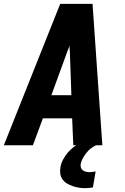

<svg xmlns="http://www.w3.org/2000/svg" viewBox="-32 -755 652 998"><path d="M-12 0 281 -735H449L500 0H349L343 -140H191L139 0ZM235 -260H339L331 -490Q330 -497 329.5 -504Q329 -511 329 -518Q327 -511 324.5 -504Q322 -497 319 -490ZM411 223Q394 223 378 220.5Q362 218 346 212.5Q330 207 316.5 199Q303 191 293.5 178Q284 165 281.5 149Q279 133 282 115Q285 95 295.5 75Q306 55 320.5 38Q335 21 353.5 7.5Q372 -6 391.5 -16Q411 -26 431.5 -32Q452 -38 473 -40L467 0Q452 7 439 17.5Q426 28 416 41Q406 54 398 68.5Q390 83 387 99Q386 108 389 117Q392 126 399.5 131Q407 136 416.5 138Q426 140 436 140Q443 140 450.5 138.5Q458 137 465 136L451 219Q441 221 431 222Q421 223 411 223Z"/></svg>

Font: Iosevka Aile Heavy
Style: Italic
Weight: 900
Italic angle: -9°
Designer: Belleve Invis
Foundry: Belleve Invis
Version: Version 31.1.0; ttfautohint (v1.8.4)